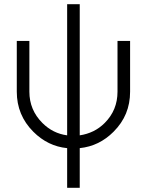

<svg xmlns="http://www.w3.org/2000/svg" viewBox="-20 -695 699 915"><path d="M60 -500V-258Q60 -146 139 -67Q208 2 300 11V200H360V11Q407 6 447 -13.5Q487 -33 521 -67Q561 -107 580.5 -154.5Q600 -202 600 -258V-500H540V-258Q540 -170 479 -109Q454 -84 424 -69.5Q394 -55 360 -50V-675H300V-50Q232 -59 182 -109Q120 -171 120 -258V-500Z"/></svg>

Font: Unageo
Style: Light
Weight: 300
Designer: Richard Sepsi
Foundry: Richard Sepsi
Version: Version 2.000